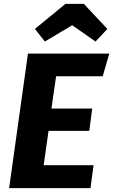

<svg xmlns="http://www.w3.org/2000/svg" viewBox="-20 -969 583 989"><path d="M211 -755 352 -839 472 -755 533 -820 412 -949H317L160 -820ZM543 -693H124L27 0H446L462 -118H205L230 -295H440L455 -410H245L269 -576H509Z"/></svg>

Font: Fira Sans
Style: Bold Italic
Weight: 700
Italic angle: -8°
Designer: bBox Type GmbH & Carrois Corporate GbR & Edenspiekermann AG
Foundry: bBox Type GmbH & Carrois Corporate GbR & Edenspiekermann AG
Version: Version 4.301;PS 004.301;hotconv 1.0.88;makeotf.lib2.5.64775